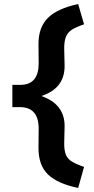

<svg xmlns="http://www.w3.org/2000/svg" viewBox="-20 -724 462 948"><path d="M366 204Q264 183 217 137.5Q170 92 170 7L171 -88Q171 -193 82 -195H41V-305H84Q171 -307 171 -412L170 -507Q170 -589 216.5 -635.5Q263 -682 366 -704L395 -604Q357 -591 336 -578Q315 -565 306 -543.5Q297 -522 297 -485L299 -398Q299 -287 184 -250Q299 -210 299 -102L297 -15Q297 20 305.5 40.5Q314 61 335.5 74Q357 87 395 100Z"/></svg>

Font: Lexend Deca SemiBold
Style: Regular
Weight: 600
Designer: Bonnie Shaver-Troup, Thomas Jockin
Foundry: Lexend
Version: Version 1.008; ttfautohint (v1.8.4.7-5d5b)